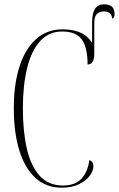

<svg xmlns="http://www.w3.org/2000/svg" viewBox="-20 -860 551 890"><path d="M266 10Q193 10 143.5 -36Q94 -82 69 -164.5Q44 -247 44 -358Q44 -470 70.5 -552Q97 -634 147.5 -679Q198 -724 270 -724Q313 -724 347.5 -711Q382 -698 407 -662V-758Q407 -840 462 -840Q511 -840 511 -796Q511 -775 500 -774Q497 -807 462 -807Q417 -807 417 -756V-611Q417 -561 386 -561Q386 -639 359.5 -676.5Q333 -714 268 -714Q207 -714 166.5 -670Q126 -626 106 -545.5Q86 -465 86 -358Q86 -251 104.5 -170.5Q123 -90 164 -45Q205 0 272 0Q328 0 357.5 -31.5Q387 -63 394 -118Q405 -114 409 -106.5Q413 -99 413 -90Q413 -69 396.5 -46Q380 -23 347 -6.5Q314 10 266 10Z"/></svg>

Font: Noto Serif Display ExtraCondensed ExtraLight
Style: Regular
Weight: 200
Width: 2
Designer: Monotype Design Team
Foundry: Monotype Imaging Inc.
Version: Version 2.009